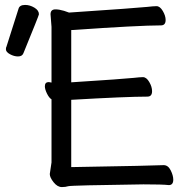

<svg xmlns="http://www.w3.org/2000/svg" viewBox="-20 -743 767 779"><path d="M53 -514Q37 -514 20.5 -523Q4 -532 4 -543Q4 -551 6 -553L55 -707Q59 -723 82 -723Q101 -723 119.5 -712Q138 -701 138 -685Q138 -681 75 -527Q70 -514 53 -514ZM231 16Q213 16 197.5 -3.5Q182 -23 182 -37L189 -84V-340Q179 -346 170.5 -363.5Q162 -381 162 -393Q162 -410 178 -410L189 -408V-634L185 -685Q185 -705 205 -705Q220 -705 240 -699L260 -692Q542 -711 577 -715Q603 -718 615 -718Q629 -718 640.5 -698.5Q652 -679 652 -662Q652 -640 633 -640Q545 -640 269 -621V-409Q486 -423 522 -427Q548 -430 560 -430Q574 -430 585.5 -410.5Q597 -391 597 -373Q597 -351 578 -351Q493 -351 269 -338V-65Q612 -71 644 -73Q662 -73 672.5 -52Q683 -31 683 -14Q683 8 665 8Q641 5 562 5Q268 9 257 12.5Q246 16 231 16Z"/></svg>

Font: LXGW WenKai Medium
Style: Regular
Weight: 500
Designer: LXGW / Fontworks Inc.
Foundry: LXGW / Fontworks Inc.
Version: Version 1.501; October 10, 2024